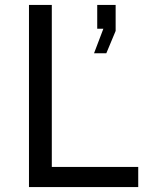

<svg xmlns="http://www.w3.org/2000/svg" viewBox="-20 -762 608 782"><path d="M98 0H543V-82H191V-742H98ZM413 -545 451 -636V-742H376V-645H401L363 -545Z"/></svg>

Font: Cheyenne Sans
Style: Regular
Weight: 400
Designer: The Public Sans project authors (U.S. Web Design System), Libre Franklin designed by Pablo Impallari and Rodrigo Fuenzal
Foundry: The Cheyenne Sans Project Authors
Version: Version 2.007